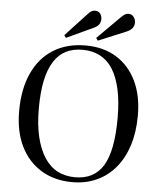

<svg xmlns="http://www.w3.org/2000/svg" viewBox="-61 -984 876 1050"><g transform="rotate(5 376.5 -458.5)"><path d="M375 14Q277 14 204 -30.5Q131 -75 91.5 -156Q52 -237 52 -348Q52 -469 92 -556.5Q132 -644 206.5 -690.5Q281 -737 384 -737Q481 -737 552 -693.5Q623 -650 662 -570Q701 -490 701 -380Q701 -290 678 -217Q655 -144 612 -92.5Q569 -41 509 -13.5Q449 14 375 14ZM388 -14Q440 -14 478.5 -34Q517 -54 542 -95Q567 -136 579.5 -201.5Q592 -267 592 -358Q592 -448 577 -515Q562 -582 534 -625.5Q506 -669 464.5 -690.5Q423 -712 369 -712Q317 -712 278 -692.5Q239 -673 212 -631Q185 -589 171.5 -524.5Q158 -460 158 -371Q158 -282 174 -215.5Q190 -149 219.5 -103.5Q249 -58 291.5 -36Q334 -14 388 -14ZM272 -769 262 -783 378 -908Q390 -922 399.5 -926.5Q409 -931 418 -931Q437 -931 446.5 -918Q456 -905 456 -888Q456 -870 446.5 -857.5Q437 -845 416 -836ZM447 -769 437 -783 561 -907Q574 -920 583 -925Q592 -930 601 -930Q620 -930 630.5 -916Q641 -902 641 -885Q641 -867 631 -854.5Q621 -842 601 -833Z"/></g></svg>

Font: Literata 60pt
Style: Regular
Weight: 400
Designer: Latin by Veronika Burian and Jose Scaglione. Greek by Irene Vlachou. Cyrillic by Vera Evstafieva.
Foundry: TypeTogether
Version: Version 3.002